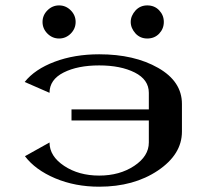

<svg xmlns="http://www.w3.org/2000/svg" viewBox="-20 -705 790 725"><path d="M581.1 -578.1Q563.5 -559.6 536.1 -559.6Q509.8 -559.6 492.2 -578.1Q473.6 -598.6 473.6 -622.1Q473.6 -645.5 492.2 -666Q509.8 -684.6 536.1 -684.6Q563.5 -684.6 581.1 -666Q598.6 -647.5 598.6 -622.1Q598.6 -596.7 581.1 -578.1ZM247.1 -666Q265.6 -647.5 265.6 -622.1Q265.6 -596.7 247.1 -578.1Q228.5 -559.6 203.1 -559.6Q177.7 -559.6 159.2 -578.1Q140.6 -596.7 140.6 -622.1Q140.6 -647.5 159.2 -666Q177.7 -684.6 203.1 -684.6Q228.5 -684.6 247.1 -666ZM74.2 -115.2 167 -167Q167 -115.2 222.2 -78.6Q277.3 -42 354.5 -42Q431.6 -42 486.8 -78.6Q542 -115.2 542 -167V-250H250V-292H542V-354.5Q542 -404.3 488.8 -431.2Q435.5 -458 354.5 -458Q273.4 -458 220.2 -431.2Q167 -404.3 167 -354.5L73.2 -395.5Q111.3 -443.4 186 -471.7Q260.7 -500 354.5 -500Q487.3 -500 577.1 -448.7Q667 -397.5 667 -312.5V-208Q667 -122.1 576.2 -61Q485.4 0 354.5 0Q263.7 0 188.5 -31.7Q113.3 -63.5 74.2 -115.2Z"/></svg>

Font: okolaksMetalik
Style: bold
Weight: 700
Width: 7
Version: Version 0.6